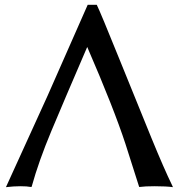

<svg xmlns="http://www.w3.org/2000/svg" viewBox="-20 -774 758 805"><path d="M4.9 10.7 179.7 -373 347.7 -753.9H385.7Q400.4 -724.6 481.9 -522.9Q563.5 -321.3 615.2 -194.8Q667 -68.4 702.1 3.9L705.1 10.7Q676.8 6.8 628.9 6.8Q586.9 6.8 566.4 9.8H563.5L505.9 -170.9Q457 -320.3 345.7 -577.1Q248 -350.6 195.3 -224.6Q142.6 -98.6 113.3 6.8L112.3 9.8H108.4Q93.8 6.8 65.4 6.8Q37.1 6.8 4.9 10.7Z"/></svg>

Font: GenEi LateMin P v2
Style: Medium
Weight: 500
Designer: o_tamon (Modified)
Foundry: o_tamon / Adobe Systems Incorporated / FONT 910 / Philipp H. Poll
Version: Version 2.1;Original Version 1.004